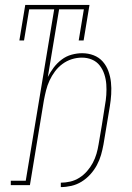

<svg xmlns="http://www.w3.org/2000/svg" viewBox="-20 -755 540 783"><path d="M228 8V-10Q247 -10 266.5 -14.5Q286 -19 303.5 -30Q321 -41 335 -57Q349 -73 358.5 -91Q368 -109 373.5 -128Q379 -147 382 -166Q389 -206 395.5 -245.5Q402 -285 408 -325Q412 -346 413.5 -368Q415 -390 413.5 -411Q412 -432 405.5 -452Q399 -472 386.5 -488Q374 -504 355 -512Q336 -520 314 -520Q314 -520 314 -520Q314 -520 314 -520Q293 -520 272.5 -513.5Q252 -507 234.5 -494Q217 -481 204 -463.5Q191 -446 182 -426.5Q173 -407 168 -387Q163 -367 159 -346L102 0H24V-18H85L201 -717H99L78 -590H59L83 -735H345L321 -590H301L322 -717H221L175 -441Q185 -461 199 -479.5Q213 -498 231.5 -512Q250 -526 272 -532Q294 -538 315 -538Q340 -538 362 -529.5Q384 -521 399 -504Q414 -487 422 -465Q430 -443 432.5 -419.5Q435 -396 433.5 -371Q432 -346 428 -322L402 -166Q398 -144 392 -123Q386 -102 375 -81.5Q364 -61 348 -43.5Q332 -26 312.5 -14Q293 -2 271 3Q249 8 228 8Z"/></svg>

Font: Iosevka Slab Thin Oblique
Style: Regular
Weight: 100
Italic angle: -9°
Monospace: yes
Designer: Belleve Invis
Foundry: Belleve Invis
Version: Version 11.1.0; ttfautohint (v1.8.3)